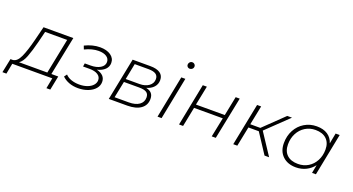

<svg xmlns="http://www.w3.org/2000/svg" viewBox="-113 -1299 3760 2047"><g transform="rotate(20 1767.5 -276.0)"><path d="M435 -40H513L481 120H437L460 0H6L-17 120H-62L-29 -40H-4Q46 -43 80 -117.5Q114 -192 147 -324L186 -480H524ZM68 -40H389L469 -439H219L189 -317Q161 -206 134 -135.5Q107 -65 68 -40Z M973 -145Q973 -103 944.5 -69Q916 -35 865 -15Q814 5 752 5Q696 5 650 -12Q604 -29 571 -61L594 -92Q620 -64 661 -50Q702 -36 751.5 -36Q801 -36 841 -50.5Q881 -65 904 -91Q927 -117 927 -148Q927 -187 893 -209Q859 -231 799 -231H725L731 -268H796Q864 -268 906.5 -294Q949 -320 949 -362Q949 -400 916 -422Q883 -444 826 -444Q753 -444 671 -404L656 -443Q744 -486 828 -486Q903 -486 949 -454Q995 -422 995 -368Q995 -325 963.5 -294Q932 -263 875 -249Q973 -225 973 -145Z M1519 -150Q1519 -80 1464 -40Q1409 0 1310 0H1101L1197 -480H1398Q1471 -480 1509.5 -453.5Q1548 -427 1548 -375Q1548 -328 1517.5 -294.5Q1487 -261 1435 -247Q1478 -238 1498.5 -214.5Q1519 -191 1519 -150ZM1198 -261H1353Q1419 -261 1460 -291Q1501 -321 1501 -369Q1501 -407 1473.5 -425Q1446 -443 1390 -443H1234ZM1474 -151Q1474 -190 1448 -207.5Q1422 -225 1362 -225H1191L1153 -38H1314Q1389 -38 1431.5 -68Q1474 -98 1474 -151Z M1749 -480H1795L1700 0H1654ZM1766 -631Q1766 -648 1777.5 -660Q1789 -672 1806 -672Q1821 -672 1831.5 -661.5Q1842 -651 1842 -638Q1842 -620 1830 -608.5Q1818 -597 1801 -597Q1786 -597 1776 -607Q1766 -617 1766 -631Z M1993 -480H2039L1995 -261H2322L2366 -480H2412L2315 0H2269L2314 -221H1988L1944 0H1898Z M2759 -244 2920 0H2868L2722 -223H2604L2559 0H2513L2609 -480H2655L2611 -262H2725L2951 -480H3005Z M3546 -480 3451 0H3407L3425 -94Q3390 -48 3338 -22Q3286 4 3223 4Q3129 4 3072.5 -50Q3016 -104 3016 -196Q3016 -278 3051 -343.5Q3086 -409 3148 -446.5Q3210 -484 3287 -484Q3362 -484 3410.5 -452Q3459 -420 3477 -361L3500 -480ZM3457 -282Q3457 -358 3412.5 -400.5Q3368 -443 3287 -443Q3223 -443 3171.5 -411Q3120 -379 3091 -323.5Q3062 -268 3062 -199Q3062 -122 3106.5 -80Q3151 -38 3232 -38Q3296 -38 3347 -69Q3398 -100 3427.5 -156Q3457 -212 3457 -282Z"/></g></svg>

Font: Montserrat Ace
Style: Light Italic
Weight: 300
Italic angle: -11.3°
Designer: Julieta Ulanovsky
Foundry: Julieta Ulanovsky
Version: Version 1